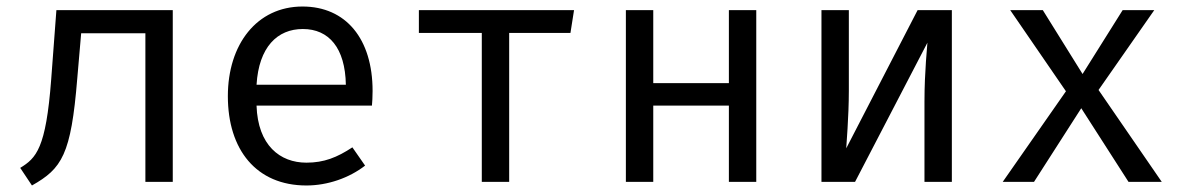

<svg xmlns="http://www.w3.org/2000/svg" viewBox="-20 -558 3640 589"><path d="M510 -527H153L137 -314C121 -102 91 -73 42 -43L78 11C170 -41 198 -83 217 -317L229 -456H426V0H510Z M767 -234H1121C1122 -245 1123 -261 1123 -279C1123 -439 1041 -538 908 -538C768 -538 679 -422 679 -263C679 -99 766 11 920 11C985 11 1051 -12 1100 -50L1061 -106C1014 -75 974 -59 920 -59C839 -59 771 -112 767 -234ZM909 -469C989 -469 1039 -411 1041 -298H767C774 -414 831 -469 909 -469Z M1741 -527H1265V-457H1458V0H1542V-457H1730Z M2216 0H2300V-527H2216V-303H1984V-527H1900V0H1984V-234H2216Z M2900 -527H2795L2576 -103C2576 -110 2584 -198 2584 -280V-527H2500V0H2603L2825 -427C2825 -420 2816 -340 2816 -246V0H2900Z M3152 0 3297 -226 3442 0H3544L3350 -282L3521 -527H3424L3301 -331L3179 -527H3079L3250 -278L3056 0Z"/></svg>

Font: FiraMono Nerd Font
Style: Regular
Weight: 400
Designer: Carrois Corporate & Edenspiekermann AG
Foundry: Carrois Corporate GbR & Edenspiekermann AG
Version: Version 003.206;Nerd Fonts 3.3.0